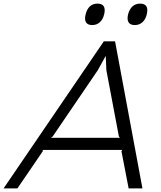

<svg xmlns="http://www.w3.org/2000/svg" viewBox="-74 -1038 889 1058"><path d="M207 -278.8H586.9L581.1 -286.1L512.2 -650.9L508.8 -727.1H506.8L464.8 -650.9L215.8 -285.2ZM560.1 -810.1 710.9 0H634.8L595.2 -205.1L600.1 -211.9H161.1L162.1 -205.1L22 0H-54.2L498 -810.1ZM500 -959Q493.2 -931.2 476.1 -915.5Q459 -899.9 434.1 -899.9Q409.2 -899.9 399.9 -915Q390.6 -930.2 397.9 -959Q404.8 -987.8 421.4 -1002.9Q438 -1018.1 462.9 -1018.1Q513.7 -1018.1 500 -959ZM734.9 -959Q728 -931.2 710.9 -915.5Q693.8 -899.9 668.9 -899.9Q644 -899.9 634.5 -915Q625 -930.2 631.8 -959Q639.2 -987.8 656.2 -1002.9Q673.3 -1018.1 698.2 -1018.1Q748.5 -1018.1 734.9 -959Z"/></svg>

Font: Sinkin Sans 300 Light Italic
Style: Regular
Weight: 300
Italic angle: -112°
Designer: Keith Bates
Foundry: K-Type
Version: Sinkin Sans (version 1.0)  by Keith Bates   •   © 2014   www